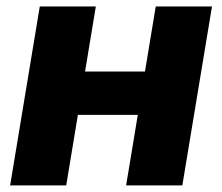

<svg xmlns="http://www.w3.org/2000/svg" viewBox="-20 -562 673 582"><path d="M468.3 -345.2 446.8 -213.9H167L188.5 -345.2ZM270.5 -542.5 180.7 0H10.7L100.6 -542.5ZM622.6 -542.5 532.7 0H362.3L452.1 -542.5Z"/></svg>

Font: Inter 16pt ExtraBold
Style: Italic
Weight: 800
Italic angle: -9.3988°
Version: Version 4.001;git-66647c0bb